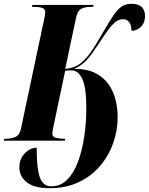

<svg xmlns="http://www.w3.org/2000/svg" viewBox="-43 -740 783 1010"><path d="M218 250Q137 250 98 219Q59 188 59 141Q59 96 87.5 66.5Q116 37 150 37Q150 115 158 159.5Q166 204 183 222Q200 240 227 240Q276 240 311 204.5Q346 169 368 109Q390 49 400.5 -24Q411 -97 411 -172Q411 -205 408.5 -239.5Q406 -274 397.5 -304Q389 -334 372.5 -352Q356 -370 328 -370Q323 -370 316 -369.5Q309 -369 300 -368L239 -79Q235 -57 233.5 -48.5Q232 -40 232 -37Q232 -20 251 -15Q270 -10 293 -10H300L298 0H-23L-21 -10H-11Q15 -10 37.5 -19.5Q60 -29 67 -62L191 -647Q193 -658 194 -664.5Q195 -671 195 -675Q195 -694 177.5 -699Q160 -704 134 -704H125L127 -714H449L447 -704H434Q408 -704 387 -695Q366 -686 358 -651L300 -378Q321 -378 351 -389.5Q381 -401 413 -438Q436 -465 458 -501Q480 -537 495 -563Q530 -624 553 -658Q576 -692 597.5 -706Q619 -720 648 -720Q686 -720 703 -702.5Q720 -685 720 -656Q720 -622 700 -600.5Q680 -579 649 -578Q649 -590 645.5 -604Q642 -618 632 -628.5Q622 -639 603 -639Q578 -639 555 -616.5Q532 -594 499 -544Q466 -494 443 -461.5Q420 -429 398 -409.5Q376 -390 346 -378Q415 -378 459.5 -355Q504 -332 529.5 -294.5Q555 -257 565.5 -212.5Q576 -168 576 -124Q576 -53 552 14Q528 81 482.5 134Q437 187 370.5 218.5Q304 250 218 250Z"/></svg>

Font: Noto Serif Display ExtraCondensed Black
Style: Italic
Weight: 900
Width: 2
Italic angle: -12°
Designer: Monotype Design Team
Foundry: Monotype Imaging Inc.
Version: Version 2.009